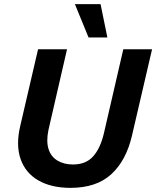

<svg xmlns="http://www.w3.org/2000/svg" viewBox="-20 -898 755 928"><path d="M321 10Q228 10 165.5 -26Q103 -62 79.5 -129.5Q56 -197 78 -290L164 -660H304L214 -269Q203 -215 214.5 -178Q226 -141 257.5 -122Q289 -103 333 -103Q395 -103 430 -142Q465 -181 482 -253L576 -660H715L618 -243Q590 -122 518 -56Q446 10 321 10ZM466 -878 499 -717H408L342 -878Z"/></svg>

Font: Kantumruy Pro SemiBold
Style: Italic
Weight: 600
Italic angle: -13°
Version: Version 1.002